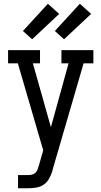

<svg xmlns="http://www.w3.org/2000/svg" viewBox="-20 -1002 540 1022"><path d="M76 0V-70H129Q139 -70 150 -72.5Q161 -75 168.5 -82.5Q176 -90 180 -100Q184 -110 187 -121L210 -202L75 -665H23V-735H193V-665H155L251 -325L345 -665H307V-735H477V-665H425L261 -102Q261 -99 260 -97Q259 -95 259 -92Q252 -71 241.5 -51.5Q231 -32 213 -19.5Q195 -7 173 -3.5Q151 0 129 0ZM321 -793 272 -837 405 -982 465 -928ZM151 -793 102 -837 235 -982 295 -928Z"/></svg>

Font: Iosevka Slab
Style: Regular
Weight: 400
Monospace: yes
Designer: Belleve Invis
Foundry: Belleve Invis
Version: Version 11.2.4; ttfautohint (v1.8.3)